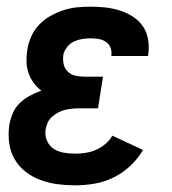

<svg xmlns="http://www.w3.org/2000/svg" viewBox="-20 -548 515 576"><path d="M205 8Q178 8 152 4.5Q126 1 101.5 -8Q77 -17 56.5 -33Q36 -49 23.5 -71Q11 -93 7.5 -119.5Q4 -146 8 -173Q11 -191 18.5 -208.5Q26 -226 39.5 -239Q53 -252 70 -261Q87 -270 104 -276Q91 -286 81 -299.5Q71 -313 65.5 -329Q60 -345 59.5 -363Q59 -381 62 -399Q65 -419 74 -439Q83 -459 98 -474.5Q113 -490 132 -500.5Q151 -511 171 -517.5Q191 -524 211.5 -526Q232 -528 252 -528Q275 -528 297 -525.5Q319 -523 339.5 -516.5Q360 -510 378 -498.5Q396 -487 408 -470Q420 -453 424 -431Q428 -409 425 -387L424 -380H314V-382Q316 -394 311.5 -405Q307 -416 297.5 -422.5Q288 -429 276 -431Q264 -433 252 -433Q239 -433 226.5 -431Q214 -429 202 -423.5Q190 -418 181 -406.5Q172 -395 170 -383Q168 -369 171 -355.5Q174 -342 183.5 -333Q193 -324 206 -321Q219 -318 234 -318H289L274 -223H219Q208 -223 197 -222Q186 -221 175.5 -218.5Q165 -216 155.5 -211Q146 -206 137 -198.5Q128 -191 123.5 -181Q119 -171 117 -161Q114 -143 120.5 -127Q127 -111 140.5 -102Q154 -93 171 -90Q188 -87 206 -87Q221 -87 237 -89.5Q253 -92 268 -98.5Q283 -105 296 -116Q309 -127 317 -141L409 -98Q394 -72 371 -50.5Q348 -29 320.5 -15.5Q293 -2 263.5 3Q234 8 205 8Z"/></svg>

Font: Iosevka QP
Style: Bold Italic
Weight: 700
Italic angle: -9°
Designer: Belleve Invis
Foundry: Belleve Invis
Version: Version 20.0.0; ttfautohint (v1.8.4)